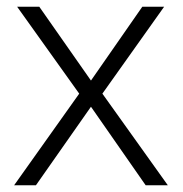

<svg xmlns="http://www.w3.org/2000/svg" viewBox="-20 -552 544 572"><path d="M216 -273 22 0H87L251 -234L414 0H480L285 -273L469 -532H404L251 -312L97 -532H31Z"/></svg>

Font: Noto Sans Gurmukhi Light
Style: Regular
Weight: 300
Designer: Jelle Bosma - Monotype Design Team
Foundry: Monotype Imaging Inc.
Version: Version 2.004